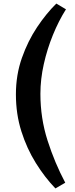

<svg xmlns="http://www.w3.org/2000/svg" viewBox="-20 -844 421 1074"><path d="M290 210Q231 149 180.5 68Q130 -13 99.5 -109.5Q69 -206 69 -316Q69 -425 102.5 -520Q136 -615 187.5 -692Q239 -769 295 -824L349 -792Q308 -727 276 -648.5Q244 -570 225 -485.5Q206 -401 206 -319Q206 -183 246 -58Q286 67 345 178Z"/></svg>

Font: Literata 7pt SemiBold
Style: Regular
Weight: 600
Designer: Latin by Veronika Burian and Jose Scaglione. Greek by Irene Vlachou. Cyrillic by Vera Evstafieva.
Foundry: TypeTogether
Version: Version 3.002